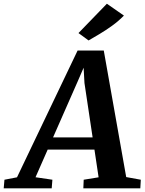

<svg xmlns="http://www.w3.org/2000/svg" viewBox="-93 -1020 783 1040"><path d="M-72.9 0 -68.9 -46.5 -0.9 -59.6 327.3 -746.2H469.1L590.6 -60.9L669.7 -46.5L667 0H358.4L360.4 -46.5L441.1 -59.6L364.5 -570.5L356.7 -712.4L383.5 -707.7L328.8 -581.2L99.4 -59.9L190.8 -46.5L187.1 0ZM124.5 -209.6 153.2 -275.6H450.2L459.2 -209.6ZM332.1 -840.9 485.9 -999.8 578.2 -935.6Q549.2 -905.8 514.3 -880.7Q479.4 -855.5 445.9 -835.6Q412.4 -815.7 386.7 -800.9Z"/></svg>

Font: Merriweather 7pt Light
Style: Italic
Weight: 300
Italic angle: -7.8°
Designer: Eben Sorkin
Foundry: Eben Sorkin
Version: Version 2.200;gftools[0.9.31]